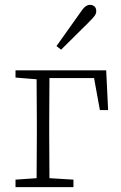

<svg xmlns="http://www.w3.org/2000/svg" viewBox="-20 -772 498 792"><path d="M44 -452V-482H418L426 -318H392L368 -450H184Q184 -410 183.5 -359Q183 -308 183 -264V-214Q183 -174 183.5 -126Q184 -78 184 -37L283 -31V0H44V-31L131 -37Q131 -78 131.5 -126Q132 -174 132 -214V-264Q132 -306 131.5 -355.5Q131 -405 131 -445ZM213 -582Q238 -617 262.5 -651.5Q287 -686 309 -717Q322 -737 331.5 -744.5Q341 -752 351 -752Q362 -752 369.5 -745.5Q377 -739 377 -726Q377 -716 370.5 -707Q364 -698 347 -681Q321 -655 291.5 -626Q262 -597 232 -567Z"/></svg>

Font: Source Serif 4 SmText Light
Style: Regular
Weight: 300
Designer: Frank Grießhammer
Foundry: Adobe
Version: Version 4.005;hotconv 1.1.0;makeotfexe 2.6.0